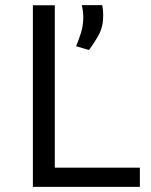

<svg xmlns="http://www.w3.org/2000/svg" viewBox="-20 -724 586 744"><path d="M522 0H107.4V-703.6H192.4V-74.2H522ZM296.9 -704.1H376Q378.4 -693.4 379.2 -683.3Q379.9 -673.3 379.9 -664.1Q379.9 -619.6 362.5 -588.6Q345.2 -557.6 324.7 -530.3L274.9 -544.9Q285.2 -569.3 293.9 -597.2Q302.7 -625 302.7 -657.2Q302.7 -680.2 296.9 -704.1Z"/></svg>

Font: Metrophobic
Style: Regular
Weight: 400
Designer: Vernon Adams
Foundry: Vernon Adams
Version: Version 3.200; ttfautohint (v1.8.4.7-5d5b);gftools[0.9.23]